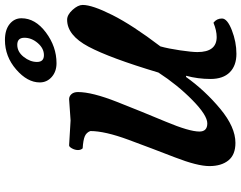

<svg xmlns="http://www.w3.org/2000/svg" viewBox="-120 -841 978 778"><g transform="rotate(-90 369.0 -452.0)"><path d="M576.5 -871Q548 -871 527.5 -845Q507 -819 507 -791Q507 -763 534.5 -763Q562 -763 583.5 -788Q605 -813 605 -842Q605 -871 576.5 -871ZM684 -854Q684 -798 626.5 -755Q569 -712 502 -712Q468 -712 446 -731.5Q424 -751 424 -780Q424 -830 476.5 -875.5Q529 -921 596 -921Q637 -921 660.5 -902Q684 -883 684 -854ZM270 -655 356 -661Q368 -661 376.5 -651.5Q385 -642 385 -625Q385 -568 345 -466.5Q305 -365 265 -269.5Q225 -174 225 -133Q225 -101 258 -101Q291 -101 352.5 -161.5Q414 -222 464 -299Q523 -496 569 -582.5Q615 -669 678 -669Q698 -669 718 -647Q738 -625 738 -606Q738 -567 697 -485.5Q656 -404 570 -291Q561 -259 554 -211Q547 -163 547 -141Q547 -63 608 -63Q634 -63 666 -76Q683 -63 683 -41.5Q683 -20 635.5 -1.5Q588 17 540 17Q492 17 465 -10Q438 -37 438 -88Q438 -139 451 -187H446Q391 -110 317 -48.5Q243 13 179 13Q131 13 108 -15.5Q85 -44 85 -92.5Q85 -141 120.5 -232.5Q156 -324 191.5 -420Q227 -516 227 -575Q221 -591 205.5 -597.5Q190 -604 157 -606Q150 -613 150 -625Q150 -637 156.5 -649Q163 -661 169 -661Z"/></g></svg>

Font: Clara
Style: Regular
Weight: 400
Designer: Proyecto DEMO
Foundry: Proyecto DEMO
Version: Version 1.002